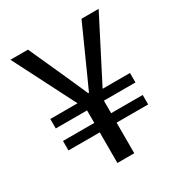

<svg xmlns="http://www.w3.org/2000/svg" viewBox="-153 -748 807 857"><g transform="rotate(-30 250.0 -319.0)"><path d="M205.6 0V-157.7H44.4V-206.5H205.6V-271H44.4V-319.8H184.6L22.5 -637.7H112.8L189 -469.2Q204.1 -436.5 218.5 -403.1Q232.9 -369.6 248.5 -335H252.4Q269 -370.1 283.4 -403.3Q297.9 -436.5 313 -469.2L388.7 -637.7H477.1L314 -319.8H455.1V-271H292.5V-206.5H455.1V-157.7H292.5V0Z"/></g></svg>

Font: Varta Light Medium
Style: Regular
Weight: 500
Version: Version 1.004